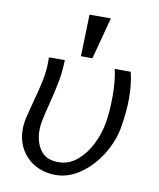

<svg xmlns="http://www.w3.org/2000/svg" viewBox="-88 -859 776 939"><g transform="rotate(10 300.0 -389.5)"><path d="M55.5 -182Q55.5 -212 64 -247Q70 -272 83 -320Q102 -389 111.5 -436Q121 -483 121 -532Q121 -544 120.5 -550H199.5Q199 -497 189.2 -444.2Q179.5 -391.5 161.5 -322.5Q155.5 -298.5 149.8 -274.8Q144 -251 141 -234Q137 -212.5 137 -191Q137 -133.5 165 -93.2Q193 -53 255.5 -53Q307 -53 348 -88Q389 -123 414.8 -175Q440.5 -227 449.5 -278Q460.5 -342 460.5 -415Q460.5 -495 447.5 -550H527Q541.5 -490.5 541.5 -421Q541.5 -357.5 528.5 -278Q516.5 -205 475.2 -138.2Q434 -71.5 375 -30.2Q316 11 253 11Q197 11 152 -13.2Q107 -37.5 81.2 -81.5Q55.5 -125.5 55.5 -182ZM386 -790 331 -582.5H274L280 -790Z"/></g></svg>

Font: JuliaMono Light
Style: Italic
Weight: 300
Italic angle: -9°
Monospace: yes
Designer: cormullion
Foundry: corm
Version: Version 0.054; ttfautohint (v1.8.4)